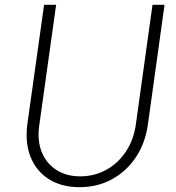

<svg xmlns="http://www.w3.org/2000/svg" viewBox="-20 -765 731 797"><path d="M310 12Q235 12 182.5 -21.5Q130 -55 106.5 -114.5Q83 -174 94 -253L163 -745H213L143 -245Q134 -182 153 -134.5Q172 -87 213.5 -60Q255 -33 313 -33Q371 -33 420 -59.5Q469 -86 502 -135Q535 -184 544 -249L613 -745H663L594 -249Q583 -170 543.5 -111.5Q504 -53 444 -20.5Q384 12 310 12Z"/></svg>

Font: Plus Jakarta Sans ExtraLight
Style: Italic
Weight: 200
Italic angle: -8°
Designer: Gumpita Rahayu
Foundry: Tokotype
Version: Version 2.071; ttfautohint (v1.8.4.7-5d5b);gftools[0.9.29]